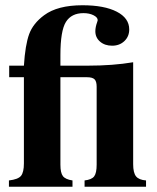

<svg xmlns="http://www.w3.org/2000/svg" viewBox="-20 -711 596 731"><path d="M536 0H302V-24Q329 -27 338.5 -39.5Q348 -52 348 -84V-381Q348 -401 340 -409Q332 -417 311 -417H210V-84Q210 -53 219.5 -40.5Q229 -28 256 -24V0H14V-24Q49 -28 60 -41.5Q71 -55 71 -89V-417H15V-461H71Q76 -540 91 -581Q106 -622 148 -653Q199 -691 294 -691Q377 -691 424.5 -666.5Q472 -642 472 -599Q472 -572 453.5 -554.5Q435 -537 407 -537Q379 -537 361 -552.5Q343 -568 343 -592Q343 -608 350 -627L352 -634Q352 -645 336 -653Q320 -661 298 -661Q252 -661 231 -627.5Q210 -594 210 -501V-461H314Q410 -461 487 -474V-86Q487 -53 498 -39.5Q509 -26 536 -24Z"/></svg>

Font: STIX
Style: Bold
Weight: 700
Designer: MicroPress Inc., with final additions and corrections provided by Coen Hoffman, Elsevier (retired)
Version: Version 1.1.1